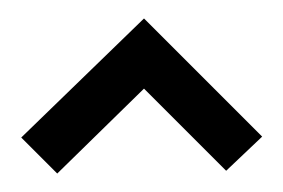

<svg xmlns="http://www.w3.org/2000/svg" viewBox="-20 -920 307 208"><path d="M264 -772 136 -900 3 -771 42 -732 136 -824 225 -735Z"/></svg>

Font: Advent Pro
Style: Regular
Weight: 400
Designer: VivaRado, Andreas Kalpakidis
Foundry: VivaRado, Andreas Kalpakidis
Version: Version 3.000